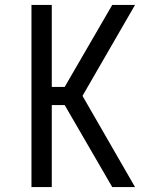

<svg xmlns="http://www.w3.org/2000/svg" viewBox="-20 -755 640 775"><path d="M107 0V-735H189V-404H241L433 -735H525L313 -368L525 0H433L241 -331H189V0Z"/></svg>

Font: Iosevka Fixed Extended
Style: Regular
Weight: 400
Width: 7
Monospace: yes
Designer: Belleve Invis
Foundry: Belleve Invis
Version: Version 24.1.1; ttfautohint (v1.8.4)